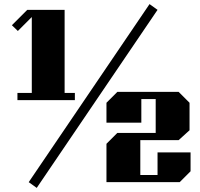

<svg xmlns="http://www.w3.org/2000/svg" viewBox="-20 -888 974 936"><path d="M120 0 709 -868 748 -840 159 28ZM295 -435H345V-400H65V-435H135V-805L67 -737L38 -765L113 -840H295ZM909 -145V-53L856 0H499V-187L552 -240H739V-405H669V-290H499V-387L552 -440H851L904 -387V-253L851 -205H664V-35H748V-145Z"/></svg>

Font: Kumar One
Style: Regular
Weight: 400
Designer: Parimal Parmar
Foundry: Indian Type Foundry
Version: Version 1.000;PS 1.000;hotconv 1.0.88;makeotf.lib2.5.647800